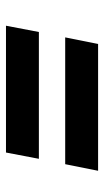

<svg xmlns="http://www.w3.org/2000/svg" viewBox="127 -609 348 642"><g transform="rotate(90 301.0 -288.0)"><path d="M105 -332 127 -442H551L529 -332ZM66 -134 87 -244H511L490 -134Z"/></g></svg>

Font: Piazzolla Thin Black
Style: Italic
Weight: 900
Italic angle: -11.3°
Version: Version 2.005